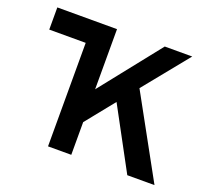

<svg xmlns="http://www.w3.org/2000/svg" viewBox="-119 -853 1104 1005"><g transform="rotate(20 433.0 -350.0)"><path d="M240.5 0V-576.5H37.5V-700H370V-365L636 -700H789L586 -450L833.5 0H682L498 -341L370 -182V0Z"/></g></svg>

Font: Overpass
Style: Bold
Weight: 700
Designer: Delve Withrington, Dave Bailey, Thomas Jockin
Foundry: Delve Fonts LLC
Version: Version 4.000; ttfautohint (v1.8.3)